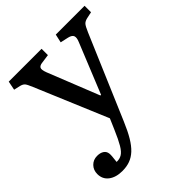

<svg xmlns="http://www.w3.org/2000/svg" viewBox="-204 -631 985 985"><g transform="rotate(-45 288.0 -138.5)"><path d="M112.8 230Q65.9 230 37.8 208.5Q9.8 187 9.8 149.9Q9.8 121.1 28.3 102.1Q46.9 83 75.2 83Q98.1 83 112.1 92.5Q126 102.1 127.9 119.1Q128.9 125 127.9 138.9Q127 152.8 124 175.8Q145 176.8 161.6 167Q178.2 157.2 194.6 129.6Q210.9 102.1 232.9 50.8L257.8 -6.8L92.8 -398.9Q80.6 -428.7 73.2 -437.3Q65.9 -445.8 48.8 -450.2L14.2 -458L23.9 -506.8H262.2V-460.9L213.9 -454.1Q195.8 -452.1 189.9 -442.1Q184.1 -432.1 194.8 -403.8L306.2 -124H311L421.9 -397Q431.6 -419.9 426.8 -432.9Q421.9 -445.8 398.9 -451.2L355 -460.9L365.2 -506.8H574.2V-460L537.1 -452.1Q521 -448.2 512.5 -439.2Q503.9 -430.2 490.2 -397.9L296.9 55.2Q275.9 105 255.9 138.4Q235.8 171.9 214.4 191.9Q192.9 211.9 168.2 220.9Q143.6 230 112.8 230Z"/></g></svg>

Font: Literata
Style: Regular
Weight: 400
Designer: Latin by Veronika Burian and Jose Scaglione. Greek by Irene Vlachou. Cyrillic by Vera Evstafieva.
Foundry: TypeTogether
Version: Version 3.002